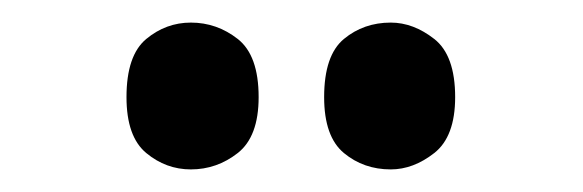

<svg xmlns="http://www.w3.org/2000/svg" viewBox="-20 -775 516 170"><path d="M326 -625Q346 -625 364.5 -639.5Q383 -654 383 -689Q383 -726 364.5 -740.5Q346 -755 326 -755Q302 -755 284.5 -740.5Q267 -726 267 -689Q267 -654 284.5 -639.5Q302 -625 326 -625ZM149 -625Q172 -625 190.5 -639.5Q209 -654 209 -689Q209 -726 190.5 -740.5Q172 -755 149 -755Q127 -755 109.5 -740.5Q92 -726 92 -689Q92 -654 109.5 -639.5Q127 -625 149 -625Z"/></svg>

Font: Noto Serif ExtraCondensed Extra
Style: Regular
Weight: 800
Width: 3
Designer: Monotype Design Team
Foundry: Monotype Imaging Inc.
Version: Version 1.002